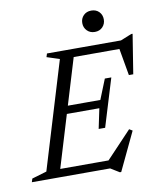

<svg xmlns="http://www.w3.org/2000/svg" viewBox="-112 -931 864 1036"><g transform="rotate(-10 320.0 -413.0)"><path d="M247.5 -628.5 178 -651 184 -670H336L133 0H-17L-11 -19L70 -43ZM571.5 -635.5 592 -626H275L289.5 -670H589.5L650 -694.5H657.5L623 -478.5H599ZM460 29.5 412 0H84.5L99 -44H441L401.5 -34L549.5 -190.5L567 -180L467.5 29.5ZM423.5 -220.5H388L411 -330H185.5L198.5 -373H424L468 -482.5H503.5L463.5 -351.5ZM459 -739.5Q433 -739.5 416.5 -756.5Q400 -773.5 400 -798Q400 -823 416.5 -839.8Q433 -856.5 459 -856.5Q485.5 -856.5 501.8 -839.8Q518 -823 518 -798Q518 -773.5 501.8 -756.5Q485.5 -739.5 459 -739.5Z"/></g></svg>

Font: Newsreader 16pt
Style: Italic
Weight: 400
Italic angle: -17°
Designer: Hugues Gentile
Foundry: Production Type
Version: Version 1.003